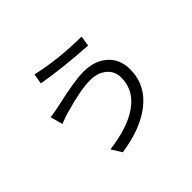

<svg xmlns="http://www.w3.org/2000/svg" viewBox="-173 -1042 1346 1346"><g transform="rotate(-45 500.0 -369.0)"><path d="M671 -437Q624 -477 548 -477Q455 -477 278 -426Q258 -421 195 -397L170 -489Q208 -493 260 -504Q470 -552 556 -552Q665 -552 732 -495Q802 -435 802 -332Q802 -177 674 -78Q557 13 354 43L307 -33Q497 -57 602 -129Q717 -207 717 -335Q717 -398 671 -437ZM302 -781Q492 -737 723 -735L711 -658Q464 -674 289 -705Z"/></g></svg>

Font: KaiGen Gothic CN Regular
Style: Regular
Weight: 400
Designer: Ryoko NISHIZUKA  (kana & ideographs); Paul D. Hunt (Latin, Greek & Cyrillic); Wenlong ZHANG  (bopomofo); Sandoll Communi
Foundry: Adobe Systems Incorporated
Version: Version 1.002.20150501